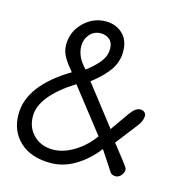

<svg xmlns="http://www.w3.org/2000/svg" viewBox="-114 -874 967 1001"><g transform="rotate(15 369.5 -373.0)"><path d="M297.9 -497.1Q342.8 -531.2 367.9 -563.5Q393.1 -595.7 393.1 -634.8Q393.1 -667 373.8 -683.6Q354.5 -700.2 327.1 -700.2Q290 -700.2 267.1 -673.6Q244.1 -647 244.1 -610.8Q244.1 -550.8 297.9 -497.1ZM564.9 -9.8 492.2 -120.1Q441.4 -54.2 377.7 -16.6Q314 21 247.1 21Q140.6 21 80.3 -35.2Q20 -91.3 20 -182.1Q20 -337.9 231.9 -464.8Q215.3 -484.9 206.8 -496.1Q198.2 -507.3 187 -525.1Q175.8 -543 170.9 -560.1Q166 -577.1 166 -595.2Q166 -667 216.8 -717Q267.6 -767.1 335.9 -767.1Q389.6 -767.1 426.3 -733.4Q462.9 -699.7 462.9 -636.2Q462.9 -605.5 452.1 -576.9Q441.4 -548.3 421.6 -524.2Q401.9 -500 382.6 -481.9Q363.3 -463.9 337.9 -444.8L503.9 -231L574.2 -331.1Q601.6 -370.1 627.9 -370.1Q642.1 -370.1 650.6 -362.3Q659.2 -354.5 659.2 -341.8Q657.7 -315.4 639.2 -291L544.9 -168.9Q585.9 -117.7 606.2 -90.8Q626.5 -64 630.1 -57.6Q633.8 -51.3 633.8 -46.9V-43Q632.3 -25.9 619.6 -12.9Q606.9 0 591.8 0Q574.7 0 564.9 -9.8ZM453.1 -178.2 271 -411.1Q95.2 -299.8 95.2 -191.9Q95.2 -129.4 136 -89.6Q176.8 -49.8 240.2 -49.8Q295.4 -49.8 353.5 -85Q411.6 -120.1 453.1 -178.2Z"/></g></svg>

Font: BPreplay
Style: Italic
Weight: 400
Italic angle: -6°
Designer: Magenta/George Triantafyllakos
Foundry: Magenta/George Triantafyllakos
Version: Version 1.00